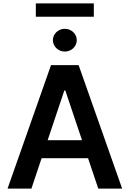

<svg xmlns="http://www.w3.org/2000/svg" viewBox="-20 -1111 764 1131"><path d="M24.5 0 280.5 -727.3H443.2L699.6 0H558.9L498.6 -179.3H225.1L165.1 0ZM463.1 -285.2 364.7 -578.1H359L260.7 -285.2ZM532.7 -1012.4H191.1V-1090.9H532.7ZM361.9 -807.2Q347.3 -807.2 334.5 -812.5Q321.7 -817.8 312.1 -827.1Q302.6 -836.3 297.1 -848.4Q291.5 -860.4 291.5 -874.3Q291.5 -888.1 297.1 -900.4Q302.6 -912.6 312.1 -921.7Q321.7 -930.8 334.5 -936.1Q347.3 -941.4 361.9 -941.4Q376.4 -941.4 389.2 -936.1Q402 -930.8 411.6 -921.7Q421.2 -912.6 426.7 -900.4Q432.2 -888.1 432.2 -874.3Q432.2 -860.4 426.7 -848.4Q421.2 -836.3 411.6 -827.1Q402 -817.8 389.2 -812.5Q376.4 -807.2 361.9 -807.2Z"/></svg>

Font: Interop SemBd
Style: Regular
Weight: 600
Designer: Rasmus Andersson, Google, Jang Haemin
Foundry: jhaemin
Version: Version 1.008